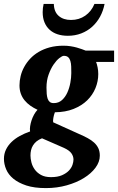

<svg xmlns="http://www.w3.org/2000/svg" viewBox="-51 -734 604 983"><path d="M325.2 83Q325.2 65.9 314.5 50.8Q303.7 35.6 275.9 22.9L164.1 -25.9Q147.5 -19.5 136.2 -10.3Q125 -1 117.9 10.5Q110.8 22 107.9 35.2Q105 48.3 105 62Q105 78.1 109.9 97.4Q114.7 116.7 126.7 133.5Q138.7 150.4 158.9 161.6Q179.2 172.9 210 172.9Q244.1 172.9 266.4 163.1Q288.6 153.3 301.8 139.4Q314.9 125.5 320.1 110.1Q325.2 94.7 325.2 83ZM314 -359.9Q314 -377.4 313.5 -393.6Q313 -409.7 309.3 -421.9Q305.7 -434.1 297.9 -441.2Q290 -448.2 275.9 -448.2Q267.6 -448.2 252.7 -436.5Q237.8 -424.8 223.1 -403.3Q208.5 -381.8 197.8 -351.8Q187 -321.8 187 -285.2Q187 -267.6 188.2 -253.2Q189.5 -238.8 193.1 -228.3Q196.8 -217.8 204.1 -211.9Q211.4 -206.1 224.1 -206.1Q249 -206.1 266.1 -221.4Q283.2 -236.8 293.7 -260Q304.2 -283.2 309.1 -310.1Q314 -336.9 314 -359.9ZM440.9 -417Q445.3 -405.8 448.7 -389.4Q452.1 -373 452.1 -355Q452.1 -317.9 437.7 -282.7Q423.3 -247.6 395.3 -220.2Q367.2 -192.9 325.7 -176.3Q284.2 -159.7 230 -159.2Q224.6 -145 222.2 -130.6Q219.7 -116.2 221.2 -107.9L354 -47.9Q377.9 -37.6 397.5 -27.1Q417 -16.6 430.9 -3.9Q444.8 8.8 452.4 24.9Q460 41 460 63Q460 94.7 438 124.5Q416 154.3 378.4 177.5Q340.8 200.7 290.8 214.8Q240.7 229 184.1 229Q124.5 229 83.7 215.6Q43 202.1 17.3 180.9Q-8.3 159.7 -19.5 132.8Q-30.8 106 -30.8 79.1Q-30.8 53.7 -20.5 32.2Q-10.3 10.7 7.8 -6.8Q25.9 -24.4 50.3 -37.8Q74.7 -51.3 103 -61Q101.1 -72.8 103.3 -87.6Q105.5 -102.5 110.6 -117.9Q115.7 -133.3 123.5 -147.5Q131.3 -161.6 141.1 -171.9Q121.1 -181.2 104.2 -193.1Q87.4 -205.1 75 -220.2Q62.5 -235.4 55.7 -254.4Q48.8 -273.4 48.8 -296.9Q48.8 -320.3 54.7 -344.5Q60.5 -368.7 72.8 -391.1Q85 -413.6 103.3 -433.3Q121.6 -453.1 146.7 -468Q171.9 -482.9 203.6 -491.5Q235.4 -500 273.9 -500Q293 -500 310.3 -497.3Q327.6 -494.6 342.3 -490.5Q356.9 -486.3 368.4 -482.2Q379.9 -478 387.2 -475.1H533.2V-417ZM484.4 -713.9Q477.5 -678.2 461.2 -648.4Q444.8 -618.7 420.7 -596.9Q396.5 -575.2 365 -563Q333.5 -550.8 296.4 -550.8Q267.1 -550.8 243.4 -558.6Q219.7 -566.4 202.9 -581.8Q186 -597.2 176.8 -619.6Q167.5 -642.1 167.5 -671.9Q167.5 -682.6 168.7 -693.1Q169.9 -703.6 172.4 -713.9H224.6Q225.6 -673.3 249.5 -652.6Q273.4 -631.8 312.5 -631.8Q354 -631.8 385.5 -653.8Q417 -675.8 432.6 -713.9Z"/></svg>

Font: Charis SIL
Style: Bold Italic
Weight: 700
Italic angle: -11°
Foundry: SIL International
Version: Version 4.112